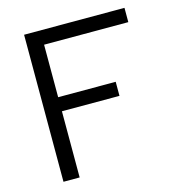

<svg xmlns="http://www.w3.org/2000/svg" viewBox="-105 -792 819 883"><g transform="rotate(-15 305.0 -350.0)"><path d="M89 0V-700H567V-632H166V-382H440V-315H166V0Z"/></g></svg>

Font: Red Hat Text VF
Style: Regular
Weight: 400
Designer: Pentagram, MCKL
Foundry: Pentagram, MCKL
Version: Version 1.023